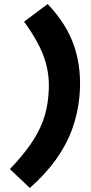

<svg xmlns="http://www.w3.org/2000/svg" viewBox="-20 -805 448 949"><path d="M127.5 124 29 31Q88 -31 128.2 -87.8Q168.5 -144.5 191 -203.5Q213.5 -262.5 219 -331Q226 -400.5 214.5 -460Q203 -519.5 174 -577.2Q145 -635 99 -698L215.5 -785Q311.5 -684.5 348 -573Q384.5 -461.5 373 -331Q365 -245 336.8 -167Q308.5 -89 257 -17Q205.5 55 127.5 124Z"/></svg>

Font: Karla ExtraBold
Style: Italic
Weight: 800
Italic angle: -8°
Designer: Jonathan Pinhorn
Version: Version 2.004;gftools[0.9.33]